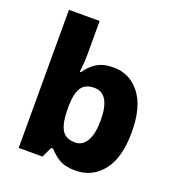

<svg xmlns="http://www.w3.org/2000/svg" viewBox="-138 -872 914 993"><g transform="rotate(20 319.0 -375.0)"><path d="M241 -585Q241 -555 239 -526.5Q237 -498 234 -478H241Q262 -512 298 -535.5Q334 -559 392 -559Q481 -559 537.5 -487Q594 -415 594 -276Q594 -135 536.5 -62.5Q479 10 387 10Q328 10 295 -11Q262 -32 241 -57H230L203 0H72V-760H241ZM334 -426Q284 -426 263 -393.5Q242 -361 241 -294V-273Q241 -201 261.5 -163.5Q282 -126 336 -126Q376 -126 399 -165Q422 -204 422 -278Q422 -426 334 -426Z"/></g></svg>

Font: Noto Sans Gujarati ExtraBold
Style: Regular
Weight: 800
Designer: Jelle Bosma - Monotype Design Team, Universal Thirst
Foundry: Monotype Imaging Inc.
Version: Version 2.106; ttfautohint (v1.8.4.7-5d5b)